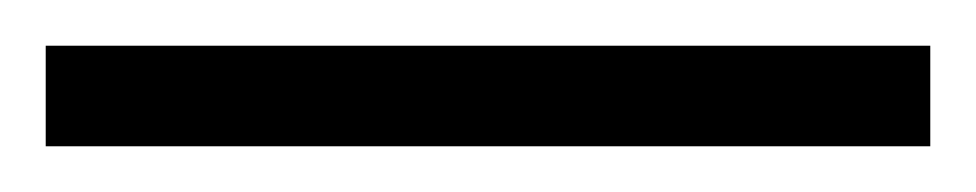

<svg xmlns="http://www.w3.org/2000/svg" viewBox="-22 70 427 84"><path d="M385 134H-2V90H385Z"/></svg>

Font: Noto Sans Sinhala Condensed Light
Style: Regular
Weight: 300
Width: 3
Designer: Jelle Bosma - Monotype Design Team
Foundry: Monotype Imaging Inc.
Version: Version 2.006; ttfautohint (v1.8.4.7-5d5b)